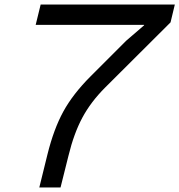

<svg xmlns="http://www.w3.org/2000/svg" viewBox="-20 -830 794 850"><path d="M754 -810 735 -731 446 -443Q382 -379 344.5 -309Q307 -239 283 -140L248 0H154L190 -146Q218 -259 260.5 -336.5Q303 -414 381 -492L539 -650L618 -718V-720H138L160 -810Z"/></svg>

Font: Sinkin Sans 400 Italic
Style: Italic
Weight: 400
Italic angle: -112°
Designer: Keith Bates
Foundry: K-Type
Version: Sinkin Sans (version 1.0)  by Keith Bates   •   © 2014   www